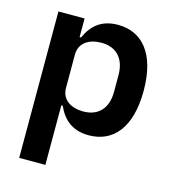

<svg xmlns="http://www.w3.org/2000/svg" viewBox="-108 -618 817 907"><g transform="rotate(15 300.0 -164.0)"><path d="M69 200H197V-91H204C232 -28 278 12 358 12C476 12 555 -76 555 -258C555 -440 476 -528 358 -528C278 -528 232 -488 204 -425H197V-516H69ZM304 -90C245 -90 197 -118 197 -177V-339C197 -398 245 -426 304 -426C379 -426 421 -378 421 -299V-217C421 -138 379 -90 304 -90Z"/></g></svg>

Font: IBM Mono SemiBold
Style: Regular
Weight: 600
Monospace: yes
Designer: Mike Abbink, Paul van der Laan, Pieter van Rosmalen
Foundry: Bold Monday
Version: Version 2.3